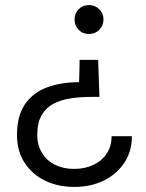

<svg xmlns="http://www.w3.org/2000/svg" viewBox="-20 -549 577 757"><path d="M367 -313 372 -167H341Q299 -167 260.5 -161.5Q222 -156 192 -140.5Q162 -125 144.5 -95.5Q127 -66 127 -17Q127 24 146 54.5Q165 85 197.5 101Q230 117 272 117Q315 117 348.5 101Q382 85 401 56Q420 27 420 -12H500Q500 48 470 93Q440 138 389 163Q338 188 273 188Q208 188 157 163Q106 138 76.5 92Q47 46 47 -17Q47 -92 78.5 -138Q110 -184 165.5 -204.5Q221 -225 292 -225L294 -313ZM331 -529Q355 -529 371.5 -512.5Q388 -496 388 -472Q388 -448 371.5 -431.5Q355 -415 331 -415Q306 -415 290 -431.5Q274 -448 274 -472Q274 -496 290 -512.5Q306 -529 331 -529Z"/></svg>

Font: DM Sans 11pt
Style: Regular
Weight: 400
Version: Version 4.004;gftools[0.9.30]